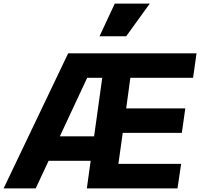

<svg xmlns="http://www.w3.org/2000/svg" viewBox="-47 -1039 1104 1059"><path d="M649 -839 779 -1019H586L502 -839ZM150 0 221 -152H453L432 0H932L952 -135H606L630 -306H956L975 -441H649L672 -610H1018L1037 -745H329L-27 0ZM434 -610H517L472 -287H283Z"/></svg>

Font: Plus Jakarta Sans ExtraBold
Style: Italic
Weight: 800
Italic angle: -8°
Designer: Gumpita Rahayu
Foundry: Tokotype
Version: Version 2.071;gftools[0.9.30]